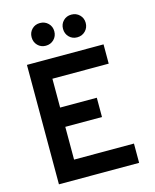

<svg xmlns="http://www.w3.org/2000/svg" viewBox="-132 -999 880 1087"><g transform="rotate(-15 308.0 -455.0)"><path d="M76 0V-700H525V-587H195V-418H410V-305H195V-113H546V0ZM208 -777Q179.5 -777 160.8 -796.2Q142 -815.5 142 -844Q142 -872 160.8 -891Q179.5 -910 208 -910Q236.5 -910 255.8 -891Q275 -872 275 -844Q275 -815.5 255.8 -796.2Q236.5 -777 208 -777ZM392 -777Q363.5 -777 344.8 -796.2Q326 -815.5 326 -844Q326 -872 344.8 -891Q363.5 -910 392 -910Q420.5 -910 439.8 -891Q459 -872 459 -844Q459 -815.5 439.8 -796.2Q420.5 -777 392 -777Z"/></g></svg>

Font: Overpass Mono Light
Style: Regular
Weight: 300
Monospace: yes
Designer: Delve Withrington, Dave Bailey
Foundry: Delve Fonts LLC
Version: Version 4.000